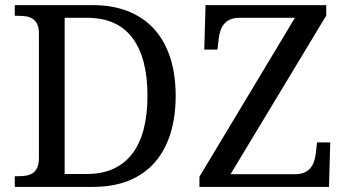

<svg xmlns="http://www.w3.org/2000/svg" viewBox="-20 -734 1359 754"><path d="M669.9 -357.9Q669.9 -275.9 649.4 -209.7Q628.9 -143.6 588.4 -96.9Q547.9 -50.3 486.8 -25.1Q425.8 0 344.2 0H38.1V-42H50.8Q67.9 -42 82.8 -44.4Q97.7 -46.9 108.9 -54.4Q120.1 -62 126.5 -76.2Q132.8 -90.3 132.8 -113.8V-604Q132.8 -626 126.2 -639.4Q119.6 -652.8 108.4 -660.2Q97.2 -667.5 82.3 -669.7Q67.4 -671.9 50.8 -671.9H38.1V-713.9H344.2Q421.4 -713.9 481.9 -690.2Q542.5 -666.5 584.2 -621.1Q626 -575.7 647.9 -509.3Q669.9 -442.9 669.9 -357.9ZM320.8 -50.8Q380.4 -50.8 425 -71Q469.7 -91.3 499.5 -130.4Q529.3 -169.4 544.2 -226.6Q559.1 -283.7 559.1 -357.9Q559.1 -506.8 499.8 -585.4Q440.4 -664.1 321.8 -664.1H233.9V-50.8ZM1261.2 -672.9 885.3 -49.8H1137.2Q1159.7 -49.8 1174.8 -56.4Q1189.9 -63 1199.2 -74.2Q1208.5 -85.4 1213.4 -100.3Q1218.3 -115.2 1220.2 -131.8L1225.1 -174.8H1276.9L1272 0H763.2V-40L1138.2 -664.1H920.9Q898.9 -664.1 884 -657.5Q869.1 -650.9 859.9 -639.6Q850.6 -628.4 845.7 -613.5Q840.8 -598.6 838.9 -582L834 -539.1H782.2L787.1 -713.9H1261.2Z"/></svg>

Font: Noto Serif
Style: Regular
Weight: 400
Designer: Monotype Design team
Foundry: Monotype Imaging Inc.
Version: Version 1.02